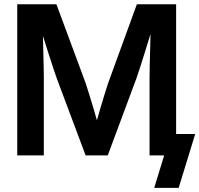

<svg xmlns="http://www.w3.org/2000/svg" viewBox="-20 -748 959 924"><path d="M63 0V-727.5H251.5L392.6 -346.7Q399.4 -325.7 408.9 -295.2Q418.5 -264.6 428.5 -231Q438.5 -197.3 447.3 -166.3Q456.1 -135.3 461.9 -113.8H431.2Q437 -134.8 445.6 -165.8Q454.1 -196.8 464.1 -230.7Q474.1 -264.6 483.6 -295.2Q493.2 -325.7 500 -346.7L638.7 -727.5H827.6V0H699.7V-370.1Q699.7 -394 700.4 -426Q701.2 -458 702.1 -493.7Q703.1 -529.3 703.9 -565.7Q704.6 -602.1 705.1 -635.3H719.7Q708.5 -598.1 696.8 -559.8Q685.1 -521.5 673.8 -485.8Q662.6 -450.2 653.1 -420.4Q643.6 -390.6 636.2 -370.1L498.5 0H392.1L253.4 -370.1Q246.1 -390.6 236.3 -420.2Q226.6 -449.7 215.1 -485.4Q203.6 -521 191.7 -559.3Q179.7 -597.7 167.5 -635.3H185.5Q186 -602.5 186.8 -566.2Q187.5 -529.8 188.5 -494.1Q189.5 -458.5 190.2 -426.5Q190.9 -394.5 190.9 -370.1V0ZM722.2 156.2 770 0H733.4V-103H919.4L839.8 156.2Z"/></svg>

Font: Inter 28pt SemiBold
Style: Regular
Weight: 600
Designer: Rasmus Andersson
Foundry: rsms
Version: Version 4.001;git-66647c0bb